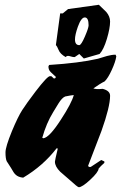

<svg xmlns="http://www.w3.org/2000/svg" viewBox="-20 -734 507 804"><path d="M467 -498Q464 -476 448 -441Q432 -406 418 -393Q401 -385 371 -364Q381 -359 410 -362Q441 -354 441 -333Q441 -287 405 -186Q377 -113 349 -40L352 -35H360L404 -64L417 -58V-52Q401 -38 393 -28Q392 -13 358 18.5Q324 50 310 50Q305 50 270 18Q251 1 232 -15Q210 -37 210 -57Q210 -62 222 -112L217 -113Q161 -40 77 10Q56 8 45 -3Q38 -9 26 -31Q17 -45 8 -59Q3 -70 3 -96Q3 -119 30 -185Q55 -245 73 -273Q91 -301 129 -351Q178 -415 189 -415H195L206 -405L212 -407L214 -412Q203 -422 192.5 -432Q182 -442 183 -457L186 -462Q312 -470 390 -488Q408 -494 428 -499.5Q448 -505 464 -505ZM289 -336Q277 -335 253 -330Q240 -325 225 -301Q214 -283 203 -265Q174 -218 157 -157L161 -155Q186 -157 235 -233Q280 -302 289 -336ZM232 -678H243L265 -696L394 -714Q409 -699 425 -684Q441 -665 441 -644Q441 -616 427.5 -571Q414 -526 397 -508L331 -489L312 -508L293 -495H290Q285 -495 277 -497.5Q269 -500 265 -500Q259 -500 255 -495Q232 -508 225.5 -524.5Q219 -541 214 -545ZM294 -569Q294 -545 312 -545Q320 -545 335.5 -581Q351 -617 351 -628Q351 -661 335 -661Q320 -661 306 -622Q294 -588 294 -569Z"/></svg>

Font: Ode an Erik AH
Style: Regular
Weight: 400
Designer: Andreas Höfeld
Foundry: Fontgrube AH
Version: Version 2.00